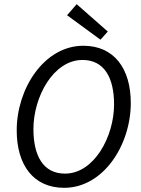

<svg xmlns="http://www.w3.org/2000/svg" viewBox="-20 -887 674 919"><path d="M287 12C475 12 606 -193 606 -394C606 -559 526 -668 379 -668C191 -668 60 -463 60 -263C60 -97 140 12 287 12ZM291 -56C187 -56 140 -141 140 -269C140 -423 235 -600 375 -600C479 -600 526 -515 526 -387C526 -234 431 -56 291 -56ZM461 -697 496 -736 347 -867 301 -814Z"/></svg>

Font: Source Sans Pro
Style: Italic
Weight: 400
Italic angle: -11°
Designer: Paul D. Hunt
Foundry: Adobe Systems Incorporated
Version: Version 3.006;hotconv 1.0.111;makeotfexe 2.5.65597